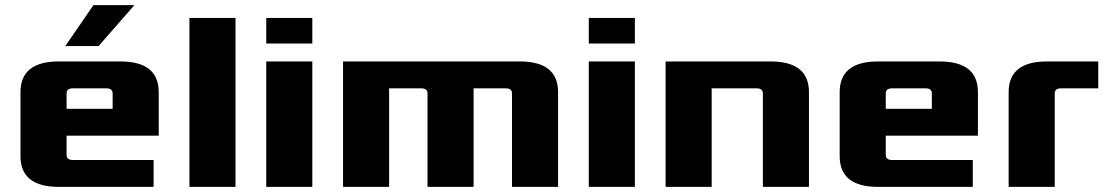

<svg xmlns="http://www.w3.org/2000/svg" viewBox="-20 -730 4340 750"><path d="M60 -120V-370Q60 -490 210 -490H450Q600 -490 600 -370V-200H240V-125Q240 -105 265 -105H580V0H210Q60 0 60 -120ZM240 -305H420V-365Q420 -385 395 -385H265Q240 -385 240 -365ZM235 -550 345 -710H505L365 -550Z M720 0V-660H900V0Z M1020 0V-490H1200V0ZM1020 -560V-660H1200V-560Z M1320 0V-490H2010Q2160 -490 2160 -370V0H1980V-365Q1980 -385 1955 -385H1830V0H1650V-365Q1650 -385 1625 -385H1500V0Z M2280 0V-490H2460V0ZM2280 -560V-660H2460V-560Z M2580 0V-490H2990Q3140 -490 3140 -370V0H2960V-365Q2960 -385 2935 -385H2760V0Z M3260 -120V-370Q3260 -490 3410 -490H3650Q3800 -490 3800 -370V-200H3440V-125Q3440 -105 3465 -105H3780V0H3410Q3260 0 3260 -120ZM3440 -305H3620V-365Q3620 -385 3595 -385H3465Q3440 -385 3440 -365Z M3920 0V-370Q3920 -490 4070 -490H4270V-385H4125Q4100 -385 4100 -365V0Z"/></svg>

Font: Xolonium
Style: Bold
Weight: 700
Designer: Severin Meyer
Version: Version 4.2